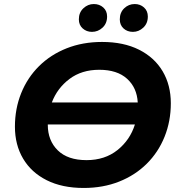

<svg xmlns="http://www.w3.org/2000/svg" viewBox="-20 -920 888 952"><path d="M395 12Q288 12 211.5 -26.5Q135 -65 94.5 -133.5Q54 -202 54 -292Q54 -381 85 -458Q116 -535 173.5 -592Q231 -649 310.5 -680.5Q390 -712 486 -712Q593 -712 669.5 -673.5Q746 -635 786.5 -566.5Q827 -498 827 -408Q827 -319 796 -242Q765 -165 707.5 -108Q650 -51 570.5 -19.5Q491 12 395 12ZM409 -126Q500 -126 562.5 -176Q625 -226 649 -303H217Q217 -302 217 -301Q217 -223 266.5 -174.5Q316 -126 409 -126ZM237 -412H663Q659 -485 610 -529.5Q561 -574 472 -574Q385 -574 324.5 -528.5Q264 -483 237 -412ZM639 -762Q611 -762 592.5 -779Q574 -796 574 -824Q574 -858 596 -879Q618 -900 648 -900Q675 -900 694 -883Q713 -866 713 -838Q713 -804 690.5 -783Q668 -762 639 -762ZM436 -762Q409 -762 390 -779Q371 -796 371 -824Q371 -858 393.5 -879Q416 -900 445 -900Q473 -900 492 -883Q511 -866 511 -838Q511 -804 488.5 -783Q466 -762 436 -762Z"/></svg>

Font: Montserrat
Style: Bold Italic
Weight: 700
Italic angle: -11.3°
Designer: Julieta Ulanovsky
Foundry: Julieta Ulanovsky
Version: Version 9.000; ttfautohint (v1.8.4.7-5d5b)